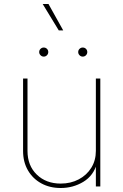

<svg xmlns="http://www.w3.org/2000/svg" viewBox="-20 -943 624 971"><path d="M287.1 7.8Q231.4 7.8 188.5 -15.9Q145.5 -39.6 121.1 -81.8Q96.7 -124 96.7 -179.7V-545.9H119.1V-179.7Q119.1 -105.5 166 -60.1Q212.9 -14.6 287.1 -14.6Q337.9 -14.6 378.2 -35.9Q418.5 -57.1 441.7 -94.5Q464.8 -131.8 464.8 -179.7V-545.9H487.3V0H464.8V-117.2H470.7Q453.1 -54.7 401.4 -23.4Q349.6 7.8 287.1 7.8ZM398.4 -656.7Q389.2 -656.7 382.3 -663.6Q375.5 -670.4 375.5 -679.7Q375.5 -689.5 382.3 -696Q389.2 -702.6 398.4 -702.6Q408.2 -702.6 414.8 -696Q421.4 -689.5 421.4 -679.7Q421.4 -670.4 414.8 -663.6Q408.2 -656.7 398.4 -656.7ZM201.2 -656.7Q191.9 -656.7 185.1 -663.6Q178.2 -670.4 178.2 -679.7Q178.2 -689.5 185.1 -696Q191.9 -702.6 201.2 -702.6Q210.9 -702.6 217.5 -696Q224.1 -689.5 224.1 -679.7Q224.1 -670.4 217.5 -663.6Q210.9 -656.7 201.2 -656.7ZM277.3 -789.1 195.8 -922.9H225.1L299.8 -789.1Z"/></svg>

Font: Inter Thin
Style: Regular
Weight: 250
Designer: Rasmus Andersson
Foundry: rsms
Version: Version 4.001;git-66647c0bb